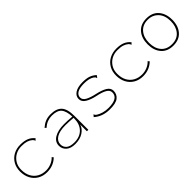

<svg xmlns="http://www.w3.org/2000/svg" viewBox="208 -1392 2334 2334"><g transform="rotate(-45 1375.0 -224.5)"><path d="M303 11Q233 11 181 -20Q129 -51 101 -105Q73 -159 73 -228Q73 -297 103.5 -349Q134 -401 186.5 -429.5Q239 -458 306 -458Q372 -458 417 -439.5Q462 -421 493 -381L477 -366L471 -360L466 -365Q468 -370 464.5 -375.5Q461 -381 449 -393Q424 -414 390.5 -424.5Q357 -435 302 -435Q246 -435 200 -410Q154 -385 126 -339.5Q98 -294 98 -233Q98 -164 124.5 -115Q151 -66 198.5 -39.5Q246 -13 307 -13Q352 -13 395.5 -30.5Q439 -48 469 -81L485 -61Q411 11 303 11Z M785 11Q709 11 668.5 -25.5Q628 -62 628 -115Q628 -183 691 -220.5Q754 -258 856 -258Q884 -258 922.5 -256.5Q961 -255 995 -251Q991 -350 953.5 -393Q916 -436 826 -436Q786 -436 749 -422Q712 -408 677 -376L659 -393Q695 -425 734.5 -442Q774 -459 826 -459Q926 -459 972.5 -408.5Q1019 -358 1019 -239V0H994V-115Q978 -61 923 -25Q868 11 785 11ZM653 -114Q653 -68 686.5 -39.5Q720 -11 791 -11Q886 -11 940.5 -67Q995 -123 995 -220Q995 -225 995 -230Q965 -233 927 -235Q889 -237 863 -237Q759 -237 706 -203.5Q653 -170 653 -114Z M1378 10Q1255 9 1174 -63L1190 -82L1197 -88L1201 -84Q1200 -78 1204 -73Q1208 -68 1221 -57Q1251 -38 1292.5 -26Q1334 -14 1380 -14Q1465 -14 1506 -39.5Q1547 -65 1547 -115Q1547 -155 1503.5 -180Q1460 -205 1380 -221Q1300 -238 1250 -268.5Q1200 -299 1200 -348Q1200 -398 1246.5 -429Q1293 -460 1377 -460Q1445 -460 1486.5 -445Q1528 -430 1562 -398L1547 -377L1541 -370L1535 -374Q1537 -381 1533 -386.5Q1529 -392 1516 -403Q1469 -436 1380 -436Q1302 -436 1263.5 -412.5Q1225 -389 1225 -349Q1225 -308 1270.5 -283.5Q1316 -259 1395 -242Q1478 -224 1525 -195Q1572 -166 1572 -118Q1572 -60 1528.5 -24.5Q1485 11 1378 10Z M1953 11Q1883 11 1831 -20Q1779 -51 1751 -105Q1723 -159 1723 -228Q1723 -297 1753.5 -349Q1784 -401 1836.5 -429.5Q1889 -458 1956 -458Q2022 -458 2067 -439.5Q2112 -421 2143 -381L2127 -366L2121 -360L2116 -365Q2118 -370 2114.5 -375.5Q2111 -381 2099 -393Q2074 -414 2040.5 -424.5Q2007 -435 1952 -435Q1896 -435 1850 -410Q1804 -385 1776 -339.5Q1748 -294 1748 -233Q1748 -164 1774.5 -115Q1801 -66 1848.5 -39.5Q1896 -13 1957 -13Q2002 -13 2045.5 -30.5Q2089 -48 2119 -81L2135 -61Q2061 11 1953 11Z M2475 8Q2374 8 2318.5 -56Q2263 -120 2263 -225Q2263 -330 2318.5 -394.5Q2374 -459 2475 -459Q2576 -459 2631.5 -394.5Q2687 -330 2687 -225Q2687 -120 2631.5 -56Q2576 8 2475 8ZM2475 -16Q2565 -16 2613.5 -75Q2662 -134 2662 -226Q2662 -324 2610 -380Q2558 -436 2475 -436Q2387 -436 2337.5 -377.5Q2288 -319 2288 -226Q2288 -130 2337 -73Q2386 -16 2475 -16Z"/></g></svg>

Font: Inconsolata SemiExpanded ExtraLight
Style: Regular
Weight: 200
Width: 6
Monospace: yes
Designer: Raph Levien, Cyreal, Brenton Simpson
Foundry: Raph Levien, Cyreal, Google
Version: Version 3.001; ttfautohint (v1.8.2.53-6de2)